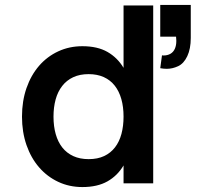

<svg xmlns="http://www.w3.org/2000/svg" viewBox="-20 -742 826 777"><path d="M600 -720V0H480V-72.5Q455.5 -31 414.8 -8Q374 15 313.5 15Q260.5 15 215.8 -6Q171 -27 138.2 -64.8Q105.5 -102.5 87.2 -155Q69 -207.5 69 -270Q69 -333 87.2 -385.5Q105.5 -438 138.2 -475.8Q171 -513.5 215.8 -534.2Q260.5 -555 313.5 -555Q374.5 -555 415 -531.8Q455.5 -508.5 480 -467.5V-720ZM338.5 -442Q303 -442 276.2 -429.5Q249.5 -417 231.8 -394.2Q214 -371.5 205.2 -339.8Q196.5 -308 196.5 -270Q196.5 -231 205.5 -199.2Q214.5 -167.5 232.2 -145Q250 -122.5 276.8 -110.2Q303.5 -98 338.5 -98Q375 -98 401.5 -110.5Q428 -123 445.5 -145.8Q463 -168.5 471.5 -200.2Q480 -232 480 -270Q480 -309.5 471 -341.2Q462 -373 444.2 -395.5Q426.5 -418 400 -430Q373.5 -442 338.5 -442ZM635.5 -518Q639 -517.5 642 -517.5Q657.5 -517.5 669.5 -524.2Q681.5 -531 687.5 -544.5Q693.5 -558 693.5 -575.5Q693.5 -577 693.5 -578.5Q693 -582.5 693 -586Q693 -589.5 692.5 -593.5H628.5V-722H752V-588.5Q752 -544.5 738 -514.8Q724 -485 701 -474.2Q678 -463.5 655 -463.5Q642.5 -463.5 628.5 -466Z"/></svg>

Font: Vela Sans Bd
Style: Bold
Weight: 700
Designer: Principal design: Mikhail Sharanda - project Manrope.
Design modification: Ravid Balaliev
Foundry: Mikhail Sharanda
Version: Version 1.001